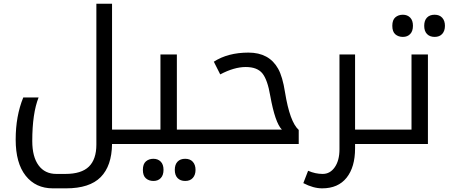

<svg xmlns="http://www.w3.org/2000/svg" viewBox="-20 -780 2436 1040"><path d="M106 -252H189Q154.8 -165.5 154.8 -16.1Q154.8 69.3 189 115.7Q223.1 162.1 285.2 162.1H334Q420.9 162.1 461.4 122.6Q502 83 502 2.9V-759.8H586.9V-78.1H696.8Q702.1 -78.1 702.1 -74.2V-4.9Q702.1 0 696.8 0H586.9Q585.4 118.7 525.4 179.4Q465.3 240.2 337.9 240.2H266.1Q173.3 240.2 119.1 171.9Q64.9 103.5 64.9 -23.9Q64.9 -151.4 106 -252Z M687 0Q682.1 0 682.1 -4.9V-74.2Q682.1 -78.1 687 -78.1H849.1V-484.9H938V-78.1H1087.9Q1092.8 -78.1 1092.8 -74.2V-4.9Q1092.8 0 1087.9 0ZM1024.4 183.8Q1009.8 200.2 983.4 200.2Q957 200.2 941.9 184.6Q926.8 168.9 926.8 140.1Q926.8 111.3 941.7 95.7Q956.5 80.1 983.2 80.1Q1009.8 80.1 1024.4 96.4Q1039.1 112.8 1039.1 140.1Q1039.1 167.5 1024.4 183.8ZM850.8 184.6Q835.9 200.2 811.3 200.2Q786.6 200.2 770.3 186Q753.9 171.9 753.9 140.1Q753.9 108.4 770.3 94.2Q786.6 80.1 811 80.1Q835.4 80.1 850.6 95.5Q865.7 110.8 865.7 139.9Q865.7 168.9 850.8 184.6Z M1598.1 0H1078.1Q1073.2 0 1073.2 -4.9V-74.2Q1073.2 -78.1 1078.1 -78.1H1506.8Q1470.2 -114.7 1443.8 -261.2Q1429.2 -347.7 1401.4 -382.3Q1373.5 -417 1311 -417Q1248.5 -417 1172.9 -377L1138.2 -445.8Q1214.4 -495.1 1325.9 -495.1Q1437.5 -495.1 1486.3 -408.2Q1510.7 -365.2 1523.9 -279.8Q1549.8 -119.6 1598.1 -76.2Z M1818.8 28.8V-484.9H1903.3V-78.1H2026.9Q2032.2 -78.1 2032.2 -74.2V-4.9Q2032.2 0 2026.9 0H1903.3V23.9Q1903.3 125 1857.4 182.6Q1811.5 240.2 1725.1 240.2Q1677.2 240.2 1623 211.9L1648.9 145Q1688 162.1 1728 162.1Q1768.1 162.1 1793.5 125.5Q1818.8 88.9 1818.8 28.8Z M2017.1 0Q2012.2 0 2012.2 -4.9V-74.2Q2012.2 -78.1 2017.1 -78.1H2209V-484.9H2297.9V0ZM2375.5 -596.4Q2360.8 -580.1 2334.5 -580.1Q2308.1 -580.1 2293 -595.7Q2277.8 -611.3 2277.8 -640.1Q2277.8 -668.9 2292.7 -684.6Q2307.6 -700.2 2334.2 -700.2Q2360.8 -700.2 2375.5 -683.8Q2390.1 -667.5 2390.1 -640.1Q2390.1 -612.8 2375.5 -596.4ZM2201.9 -595.7Q2187 -580.1 2162.4 -580.1Q2137.7 -580.1 2121.3 -594.2Q2105 -608.4 2105 -640.1Q2105 -671.9 2121.3 -686Q2137.7 -700.2 2162.1 -700.2Q2186.5 -700.2 2201.7 -684.8Q2216.8 -669.4 2216.8 -640.4Q2216.8 -611.3 2201.9 -595.7Z"/></svg>

Font: DroidArabicKufi
Style: Regular
Weight: 400
Designer: Pascal Zoghbi
Foundry: Ascender Corporation
Version: Version 1.00